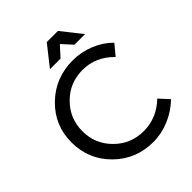

<svg xmlns="http://www.w3.org/2000/svg" viewBox="-247 -1043 1192 1192"><g transform="rotate(-45 349.5 -446.5)"><path d="M419 -834 358 -767H265L370 -900H468L573 -767H480ZM607 -167 665 -104Q612 -52 542 -22.5Q472 7 400 7Q248 7 143 -97Q38 -201 38 -351Q38 -500 144 -603Q250 -706 404 -706Q477 -706 545.5 -678.5Q614 -651 664 -601L607 -532Q521 -621 405 -621Q292 -621 213.5 -542.5Q135 -464 135 -352Q135 -240 214 -161.5Q293 -83 405 -83Q520 -83 607 -167Z"/></g></svg>

Font: Montserrat arm
Style: Regular
Weight: 400
Designer: Julieta Ulanovsky
Foundry: Julieta Ulanovsky
Version: Version 6.000;PS 006.000;hotconv 1.0.88;makeotf.lib2.5.64775